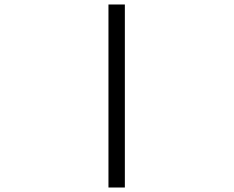

<svg xmlns="http://www.w3.org/2000/svg" viewBox="-20 -807 1040 855"><path d="M463 -787H536V28H463Z"/></svg>

Font: DotGothic16
Style: Regular
Weight: 400
Designer: Fontworks Inc.
Foundry: Fontworks Inc.
Version: Version 1.100